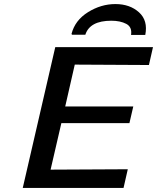

<svg xmlns="http://www.w3.org/2000/svg" viewBox="-20 -924 773 945"><path d="M335 -753Q334 -754 333 -755Q332 -756 332 -757Q349 -824 413 -864Q477 -904 548 -904Q619 -904 664 -863.5Q709 -823 695 -752H625Q631 -791 601.5 -806.5Q572 -822 528 -822Q422 -822 400 -753ZM92 1 252 -692H733L713 -604L348 -606L301 -400H636L617 -318H282L229 -89L609 -91L588 1Z"/></svg>

Font: Coval
Style: Medium Italic
Weight: 500
Foundry: Context Ltd
Version: Version 001.000